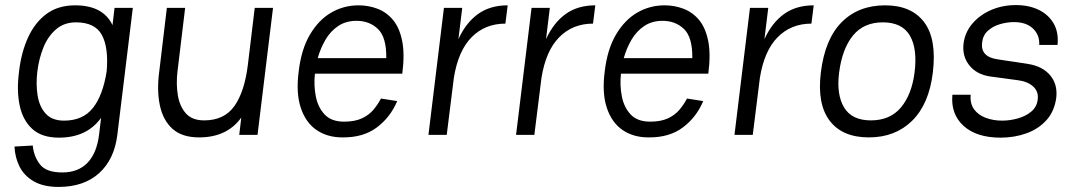

<svg xmlns="http://www.w3.org/2000/svg" viewBox="-20 -531 4225 756"><path d="M442 0Q430 97 370 151Q310 205 211 205Q151 205 113 183Q75 161 57 125Q39 89 37 46L109 42Q113 85 137.5 116.5Q162 148 225 148Q288 148 324.5 110Q361 72 370 0L378 -67Q322 11 212 11Q145 11 107.5 -23Q70 -57 57.5 -115.5Q45 -174 55 -249V-250Q64 -326 91 -384.5Q118 -443 163.5 -476.5Q209 -510 276 -510Q386 -510 423 -432L431 -500H503ZM279 -443Q232 -443 200 -415Q168 -387 150.5 -343Q133 -299 127 -249Q121 -200 128 -155.5Q135 -111 160 -83.5Q185 -56 232 -56Q306 -56 345.5 -105.5Q385 -155 400 -250Q408 -344 381 -393.5Q354 -443 279 -443Z M679 -251Q673 -202 680 -157.5Q687 -113 711.5 -85Q736 -57 784 -57Q863 -57 903 -113.5Q943 -170 956 -276L983 -500H1055L994 0H922L930 -68Q874 10 764 10Q697 10 659.5 -23.5Q622 -57 609.5 -116Q597 -175 607 -249L637 -500H709Z M1480 -143 1544 -133Q1517 -69 1463.5 -29Q1410 11 1328 10Q1269 10 1226.5 -19Q1184 -48 1164.5 -106Q1145 -164 1156 -249Q1166 -336 1200 -394Q1234 -452 1283.5 -481Q1333 -510 1392 -510Q1431 -510 1466.5 -496.5Q1502 -483 1527.5 -452.5Q1553 -422 1563.5 -370Q1574 -318 1564 -241H1220Q1215 -195 1223.5 -151.5Q1232 -108 1258.5 -80Q1285 -52 1335 -52Q1377 -52 1405 -65Q1433 -78 1450.5 -99Q1468 -120 1480 -143ZM1384 -449Q1342 -449 1311.5 -428.5Q1281 -408 1261.5 -374.5Q1242 -341 1231 -302H1501Q1502 -384 1468.5 -416.5Q1435 -449 1384 -449Z M1667 0 1728 -500H1800L1785 -377Q1815 -442 1862.5 -476Q1910 -510 1979 -510L1970 -438Q1890 -438 1837 -384.5Q1784 -331 1767 -224L1739 0Z M2012 0 2073 -500H2145L2130 -377Q2160 -442 2207.5 -476Q2255 -510 2324 -510L2315 -438Q2235 -438 2182 -384.5Q2129 -331 2112 -224L2084 0Z M2685 -143 2749 -133Q2722 -69 2668.5 -29Q2615 11 2533 10Q2474 10 2431.5 -19Q2389 -48 2369.5 -106Q2350 -164 2361 -249Q2371 -336 2405 -394Q2439 -452 2488.5 -481Q2538 -510 2597 -510Q2636 -510 2671.5 -496.5Q2707 -483 2732.5 -452.5Q2758 -422 2768.5 -370Q2779 -318 2769 -241H2425Q2420 -195 2428.5 -151.5Q2437 -108 2463.5 -80Q2490 -52 2540 -52Q2582 -52 2610 -65Q2638 -78 2655.5 -99Q2673 -120 2685 -143ZM2589 -449Q2547 -449 2516.5 -428.5Q2486 -408 2466.5 -374.5Q2447 -341 2436 -302H2706Q2707 -384 2673.5 -416.5Q2640 -449 2589 -449Z M2872 0 2933 -500H3005L2990 -377Q3020 -442 3067.5 -476Q3115 -510 3184 -510L3175 -438Q3095 -438 3042 -384.5Q2989 -331 2972 -224L2944 0Z M3212 -245Q3228 -377 3294 -443.5Q3360 -510 3465 -510Q3569 -510 3619 -443.5Q3669 -377 3653 -245Q3638 -121 3571.5 -55.5Q3505 10 3401 10Q3297 10 3247 -55.5Q3197 -121 3212 -245ZM3409 -57Q3485 -57 3527.5 -108Q3570 -159 3581 -245Q3593 -339 3562.5 -391Q3532 -443 3456 -443Q3381 -443 3338.5 -391Q3296 -339 3284 -245Q3273 -159 3303.5 -108Q3334 -57 3409 -57Z M3920 11Q3825 11 3774 -35.5Q3723 -82 3730 -158H3802Q3799 -123 3815.5 -100.5Q3832 -78 3861.5 -67Q3891 -56 3926 -56Q3956 -56 3987 -64.5Q4018 -73 4040.5 -91.5Q4063 -110 4066 -140Q4070 -170 4048.5 -190Q4027 -210 3989 -215Q3961 -219 3933.5 -222.5Q3906 -226 3878 -230Q3825 -238 3796.5 -274Q3768 -310 3774 -360Q3780 -405 3809.5 -439Q3839 -473 3883.5 -492Q3928 -511 3980 -511Q4031 -511 4069.5 -492.5Q4108 -474 4128.5 -439Q4149 -404 4144 -354H4072Q4074 -393 4047.5 -418.5Q4021 -444 3972 -444Q3946 -444 3918 -436Q3890 -428 3870 -410Q3850 -392 3847 -363Q3840 -306 3911 -297Q3915 -296 3936.5 -293Q3958 -290 3984.5 -286Q4011 -282 4029 -279Q4085 -270 4115 -234.5Q4145 -199 4139 -146Q4132 -93 4100.5 -58Q4069 -23 4021.5 -6Q3974 11 3920 11Z"/></svg>

Font: Haskoy
Style: Italic
Weight: 400
Designer: Ertekin Erdin
Foundry: Ertekin Erdin
Version: Version 2.000; ttfautohint (v1.8.4.7-5d5b)